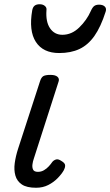

<svg xmlns="http://www.w3.org/2000/svg" viewBox="-20 -868 520 905"><path d="M150 17Q106 17 83 1.5Q60 -14 52.5 -40.5Q45 -67 49.5 -99.5Q54 -132 65 -166L168 -483Q174 -503 184 -509Q194 -515 218 -515Q241 -515 251 -506Q261 -497 256 -483L139 -119Q135 -108 133 -93.5Q131 -79 136 -68.5Q141 -58 159 -58Q174 -58 187 -65.5Q200 -73 210 -84Q220 -95 226 -104Q232 -112 243 -116Q254 -120 270 -109Q287 -99 287 -88Q287 -77 281 -66Q271 -48 252 -28.5Q233 -9 207.5 4Q182 17 150 17ZM259 -618Q183 -618 149 -670.5Q115 -723 132 -820Q135 -835 143.5 -841.5Q152 -848 167 -848Q182 -848 191.5 -840Q201 -832 199 -820Q195 -765 216 -734.5Q237 -704 274 -704Q318 -704 353.5 -738.5Q389 -773 408 -816Q416 -834 424.5 -840Q433 -846 447 -846Q465 -846 474 -837Q483 -828 478 -813Q455 -741 425 -698.5Q395 -656 354.5 -637Q314 -618 259 -618Z"/></svg>

Font: Playwrite RO
Style: Regular
Weight: 400
Designer: Veronika Burian, José Scaglione
Foundry: TypeTogether
Version: Version 1.002